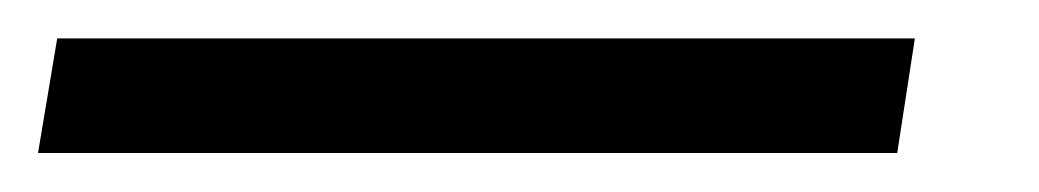

<svg xmlns="http://www.w3.org/2000/svg" viewBox="-77 -20 541 100"><path d="M399.5 0 390.3 59.7H-57.2L-47.2 0Z"/></svg>

Font: Inter P Light
Style: Italic
Weight: 300
Italic angle: 9.39999°
Designer: Rasmus Andersson
Foundry: rsms
Version: Version 3.018;git-588b23468